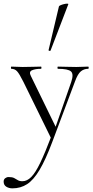

<svg xmlns="http://www.w3.org/2000/svg" viewBox="-54 -751 511 1052"><path d="M429 -386Q432 -386 432 -380Q432 -374 429 -374Q406 -374 389 -360Q372 -346 357 -305L232 28Q196 124 163 179.5Q130 235 94.5 258Q59 281 14 281Q-5 281 -19.5 272Q-34 263 -34 244Q-34 232 -25.5 225.5Q-17 219 -7 219Q13 219 23.5 224.5Q34 230 43.5 236Q53 242 69 242Q94 242 117 219Q140 196 166.5 141Q193 86 229 -9V13L74 -303Q52 -347 39.5 -360.5Q27 -374 8 -374Q6 -374 6 -380Q6 -386 8 -386Q23 -386 39 -385Q55 -384 70 -384Q102 -384 126.5 -385Q151 -386 171 -386Q173 -386 173 -380Q173 -374 171 -374Q140 -374 121.5 -366Q103 -358 115 -335L255 -48L235 -11L336 -301Q351 -345 335 -359.5Q319 -374 263 -374Q261 -374 261 -380Q261 -386 263 -386Q287 -386 308.5 -385Q330 -384 364 -384Q385 -384 398 -385Q411 -386 429 -386ZM223 -474Q222 -471 216.5 -472.5Q211 -474 212 -476L269 -716Q270 -719 278 -722.5Q286 -726 296.5 -728.5Q307 -731 314.5 -731Q322 -731 320 -727Z"/></svg>

Font: Cormorant Garamond Light Light
Style: Regular
Weight: 300
Version: Version 4.001